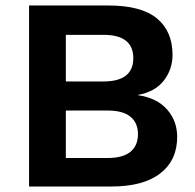

<svg xmlns="http://www.w3.org/2000/svg" viewBox="-20 -680 712 700"><path d="M86 0V-660H375Q495 -660 552 -613Q609 -566 609 -480Q609 -427 577 -386Q545 -345 483 -334V-333Q552 -323 589 -281Q626 -239 626 -181Q626 -96 564.5 -48Q503 0 385 0ZM220 -383H357Q466 -383 466 -468Q466 -553 357 -553H220ZM220 -104H373Q428 -104 455.5 -126.5Q483 -149 483 -191Q483 -232 455.5 -254.5Q428 -277 373 -277H220Z"/></svg>

Font: Work Sans SemiBold
Style: Regular
Weight: 600
Designer: Wei Huang
Foundry: Wei Huang
Version: Version 2.010; ttfautohint (v1.8.3)